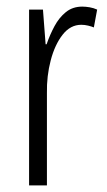

<svg xmlns="http://www.w3.org/2000/svg" viewBox="-20 -561 323 581"><path d="M229 -541Q239 -541 251 -539Q263 -537 274 -532L264 -478Q257 -481 246.5 -483.5Q236 -486 226 -486Q193 -486 169.5 -456Q146 -426 133.5 -378.5Q121 -331 122 -279V0H68V-532H110L118 -427H121Q131 -456 145 -482Q159 -508 179.5 -524.5Q200 -541 229 -541Z"/></svg>

Font: Noto Sans ExtraCondensed Light
Style: Regular
Weight: 300
Width: 2
Designer: Monotype Design Team
Foundry: Monotype Imaging Inc.
Version: Version 2.013; ttfautohint (v1.8.4.7-5d5b)